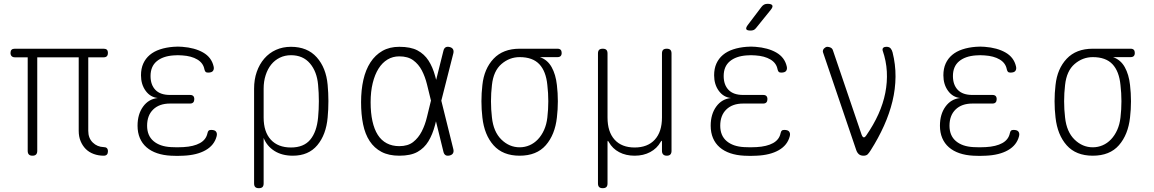

<svg xmlns="http://www.w3.org/2000/svg" viewBox="-20 -805 6040 1005"><path d="M523 10Q495 10 470.5 1Q446 -8 429 -25Q412 -42 402 -66Q392 -90 392 -120V-505H175V-15Q175 -3 169 3.5Q163 10 150 10Q137 10 131 3.5Q125 -3 125 -15V-505H58Q47 -505 41 -511Q35 -517 35 -528Q35 -539 40.5 -544.5Q46 -550 57 -550H523Q534 -550 539.5 -544.5Q545 -539 545 -528Q545 -517 539.5 -511Q534 -505 523 -505H442V-120Q442 -82 465.5 -59Q489 -36 523 -35Q534 -35 539.5 -29.5Q545 -24 545 -13Q545 -2 539.5 4Q534 10 523 10Z M1098 -458Q1100 -450 1099 -444Q1098 -438 1094.5 -433.5Q1091 -429 1084.5 -427Q1078 -425 1069 -425Q1065 -425 1061.5 -426Q1058 -427 1056 -429Q1054 -431 1052.5 -434.5Q1051 -438 1050 -442Q1044 -475 1013 -493.5Q982 -512 934 -515Q923 -516 911 -516Q899 -516 888 -515Q832 -511 800 -484Q768 -457 768 -407Q768 -361 793.5 -334.5Q819 -308 870 -308H975Q986 -308 991.5 -302.5Q997 -297 997 -286Q997 -275 991.5 -269Q986 -263 975 -263H870Q814 -263 782 -232Q750 -201 750 -147Q750 -95 783.5 -66.5Q817 -38 875 -35Q891 -34 907.5 -34Q924 -34 940 -35Q994 -38 1026.5 -56Q1059 -74 1066 -108Q1067 -113 1068.5 -116Q1070 -119 1072 -121Q1074 -123 1077.5 -124Q1081 -125 1085 -125Q1094 -125 1100.5 -123Q1107 -121 1110.5 -116.5Q1114 -112 1115 -106Q1116 -100 1114 -92Q1102 -45 1056.5 -19Q1011 7 940 10Q924 11 907.5 11Q891 11 875 10Q835 8 802.5 -3Q770 -14 747 -34Q724 -54 712 -82.5Q700 -111 700 -147Q700 -207 729 -247Q758 -287 806 -292Q767 -296 742.5 -329.5Q718 -363 718 -411Q718 -446 730 -472.5Q742 -499 764 -517.5Q786 -536 817.5 -546.5Q849 -557 888 -560Q899 -561 911 -561Q923 -561 934 -560Q1000 -555 1043.5 -530Q1087 -505 1098 -458Z M1335 180Q1322 180 1316 174Q1310 168 1310 155V-341Q1310 -389 1324 -429Q1338 -469 1363.5 -498.5Q1389 -528 1424.5 -544Q1460 -560 1503 -560Q1589 -560 1638 -505Q1687 -450 1695 -361Q1699 -319 1699 -275.5Q1699 -232 1695 -190Q1687 -100 1641 -45Q1595 10 1513 10Q1456 10 1416.5 -15Q1377 -40 1360 -83V155Q1360 168 1354 174Q1348 180 1335 180ZM1503 -33Q1570 -33 1604 -74Q1638 -115 1645 -190Q1649 -232 1649 -275.5Q1649 -319 1645 -361Q1639 -430 1602.5 -473Q1566 -516 1503 -516Q1471 -516 1444.5 -503Q1418 -490 1399.5 -467Q1381 -444 1370.5 -411.5Q1360 -379 1360 -341V-190Q1360 -115 1397.5 -74Q1435 -33 1503 -33Z M2353 -24Q2356 -11 2351 -2.5Q2346 6 2333 9Q2320 12 2312 7Q2304 2 2301 -11L2262 -170Q2260 -160 2257 -150Q2244 -101 2222.5 -65.5Q2201 -30 2165.5 -10Q2130 10 2070 10Q2015 10 1977 -10Q1939 -30 1915 -66.5Q1891 -103 1880.5 -154.5Q1870 -206 1870 -270Q1870 -334 1882 -387Q1894 -440 1919 -478.5Q1944 -517 1981.5 -538.5Q2019 -560 2070 -560Q2130 -560 2165.5 -541Q2201 -522 2223 -488Q2245 -454 2258 -406Q2261 -397 2263 -387L2301 -539Q2304 -552 2312 -557Q2320 -562 2333 -559Q2346 -556 2351 -547.5Q2356 -539 2353 -526L2290 -278ZM2236 -278 2235 -282Q2225 -323 2215 -363.5Q2205 -404 2188 -436.5Q2171 -469 2143 -489.5Q2115 -510 2070 -510Q2036 -510 2008.5 -493.5Q1981 -477 1961.5 -446Q1942 -415 1931 -370.5Q1920 -326 1920 -270Q1920 -214 1929.5 -171Q1939 -128 1957.5 -99Q1976 -70 2004.5 -55Q2033 -40 2070 -40Q2115 -40 2142.5 -61.5Q2170 -83 2187.5 -117Q2205 -151 2215 -193Q2225 -235 2235 -275Z M2898 -506H2806Q2846 -492 2867.5 -453.5Q2889 -415 2895 -360Q2900 -318 2900 -275Q2900 -232 2895 -190Q2885 -100 2837 -45Q2789 10 2700 10Q2612 10 2563.5 -44.5Q2515 -99 2505 -190Q2500 -232 2500 -275Q2500 -318 2505 -360Q2514 -445 2563.5 -497.5Q2613 -550 2700 -550H2898Q2909 -550 2914.5 -544.5Q2920 -539 2920 -528Q2920 -517 2914.5 -511.5Q2909 -506 2898 -506ZM2700 -34Q2727 -34 2751.5 -44.5Q2776 -55 2795.5 -75.5Q2815 -96 2828 -125Q2841 -154 2845 -190Q2850 -232 2850 -275Q2850 -318 2845 -360Q2838 -432 2803 -469Q2768 -506 2700 -506Q2647 -506 2605 -470Q2563 -434 2555 -360Q2550 -318 2550 -275Q2550 -232 2555 -190Q2563 -115 2604.5 -74.5Q2646 -34 2700 -34Z M3135 180Q3122 180 3116 174Q3110 168 3110 155V-525Q3110 -538 3116 -544Q3122 -550 3135 -550Q3148 -550 3154 -544Q3160 -538 3160 -525V-190Q3160 -115 3197 -74Q3234 -33 3302 -33Q3370 -33 3407.5 -74Q3445 -115 3445 -190V-525Q3445 -538 3451 -544Q3457 -550 3470 -550Q3483 -550 3489 -544Q3495 -538 3495 -525V-15Q3495 -3 3489 3.5Q3483 10 3470 10Q3458 10 3451.5 3.5Q3445 -3 3445 -15V-60Q3445 -68 3443.5 -68.5Q3442 -69 3438 -62Q3419 -28 3383.5 -9Q3348 10 3302 10Q3256 10 3221 -8.5Q3186 -27 3167 -61Q3163 -68 3161.5 -68Q3160 -68 3160 -60V155Q3160 168 3154 174Q3148 180 3135 180Z M4098 -458Q4100 -450 4099 -444Q4098 -438 4094.5 -433.5Q4091 -429 4084.5 -427Q4078 -425 4069 -425Q4065 -425 4061.5 -426Q4058 -427 4056 -429Q4054 -431 4052.5 -434.5Q4051 -438 4050 -442Q4044 -475 4013 -493.5Q3982 -512 3934 -515Q3923 -516 3911 -516Q3899 -516 3888 -515Q3832 -511 3800 -484Q3768 -457 3768 -407Q3768 -361 3793.5 -334.5Q3819 -308 3870 -308H3975Q3986 -308 3991.5 -302.5Q3997 -297 3997 -286Q3997 -275 3991.5 -269Q3986 -263 3975 -263H3870Q3814 -263 3782 -232Q3750 -201 3750 -147Q3750 -95 3783.5 -66.5Q3817 -38 3875 -35Q3891 -34 3907.5 -34Q3924 -34 3940 -35Q3994 -38 4026.5 -56Q4059 -74 4066 -108Q4067 -113 4068.5 -116Q4070 -119 4072 -121Q4074 -123 4077.5 -124Q4081 -125 4085 -125Q4094 -125 4100.5 -123Q4107 -121 4110.5 -116.5Q4114 -112 4115 -106Q4116 -100 4114 -92Q4102 -45 4056.5 -19Q4011 7 3940 10Q3924 11 3907.5 11Q3891 11 3875 10Q3835 8 3802.5 -3Q3770 -14 3747 -34Q3724 -54 3712 -82.5Q3700 -111 3700 -147Q3700 -207 3729 -247Q3758 -287 3806 -292Q3767 -296 3742.5 -329.5Q3718 -363 3718 -411Q3718 -446 3730 -472.5Q3742 -499 3764 -517.5Q3786 -536 3817.5 -546.5Q3849 -557 3888 -560Q3899 -561 3911 -561Q3923 -561 3934 -560Q4000 -555 4043.5 -530Q4087 -505 4098 -458ZM3938 -659Q3932 -651 3925 -648Q3918 -645 3909 -645Q3890 -645 3886.5 -652Q3883 -659 3894 -674L3966 -769Q3972 -777 3979.5 -781Q3987 -785 3998 -785Q4018 -785 4022.5 -777Q4027 -769 4014 -753Z M4462 -19 4288 -531Q4286 -537 4288 -542.5Q4290 -548 4293.5 -551.5Q4297 -555 4301.5 -557.5Q4306 -560 4310 -560Q4320 -560 4328.5 -555.5Q4337 -551 4340 -541L4490 -100Q4495 -87 4501 -86Q4507 -85 4515 -97Q4553 -152 4578 -207.5Q4603 -263 4614 -319Q4625 -375 4622 -430.5Q4619 -486 4600 -541Q4599 -546 4600 -549.5Q4601 -553 4604 -555.5Q4607 -558 4611 -559Q4615 -560 4620 -560Q4635 -560 4642 -551.5Q4649 -543 4652 -531Q4668 -468 4667.5 -403.5Q4667 -339 4651.5 -275Q4636 -211 4607 -146.5Q4578 -82 4538 -19Q4530 -6 4522.5 2Q4515 10 4500 10Q4485 10 4476 2.5Q4467 -5 4462 -19Z M5298 -458Q5300 -450 5299 -444Q5298 -438 5294.5 -433.5Q5291 -429 5284.5 -427Q5278 -425 5269 -425Q5265 -425 5261.5 -426Q5258 -427 5256 -429Q5254 -431 5252.5 -434.5Q5251 -438 5250 -442Q5244 -475 5213 -493.5Q5182 -512 5134 -515Q5123 -516 5111 -516Q5099 -516 5088 -515Q5032 -511 5000 -484Q4968 -457 4968 -407Q4968 -361 4993.5 -334.5Q5019 -308 5070 -308H5175Q5186 -308 5191.5 -302.5Q5197 -297 5197 -286Q5197 -275 5191.5 -269Q5186 -263 5175 -263H5070Q5014 -263 4982 -232Q4950 -201 4950 -147Q4950 -95 4983.5 -66.5Q5017 -38 5075 -35Q5091 -34 5107.5 -34Q5124 -34 5140 -35Q5194 -38 5226.5 -56Q5259 -74 5266 -108Q5267 -113 5268.5 -116Q5270 -119 5272 -121Q5274 -123 5277.5 -124Q5281 -125 5285 -125Q5294 -125 5300.5 -123Q5307 -121 5310.5 -116.5Q5314 -112 5315 -106Q5316 -100 5314 -92Q5302 -45 5256.5 -19Q5211 7 5140 10Q5124 11 5107.5 11Q5091 11 5075 10Q5035 8 5002.5 -3Q4970 -14 4947 -34Q4924 -54 4912 -82.5Q4900 -111 4900 -147Q4900 -207 4929 -247Q4958 -287 5006 -292Q4967 -296 4942.5 -329.5Q4918 -363 4918 -411Q4918 -446 4930 -472.5Q4942 -499 4964 -517.5Q4986 -536 5017.5 -546.5Q5049 -557 5088 -560Q5099 -561 5111 -561Q5123 -561 5134 -560Q5200 -555 5243.5 -530Q5287 -505 5298 -458Z M5898 -506H5806Q5846 -492 5867.5 -453.5Q5889 -415 5895 -360Q5900 -318 5900 -275Q5900 -232 5895 -190Q5885 -100 5837 -45Q5789 10 5700 10Q5612 10 5563.5 -44.5Q5515 -99 5505 -190Q5500 -232 5500 -275Q5500 -318 5505 -360Q5514 -445 5563.5 -497.5Q5613 -550 5700 -550H5898Q5909 -550 5914.5 -544.5Q5920 -539 5920 -528Q5920 -517 5914.5 -511.5Q5909 -506 5898 -506ZM5700 -34Q5727 -34 5751.5 -44.5Q5776 -55 5795.5 -75.5Q5815 -96 5828 -125Q5841 -154 5845 -190Q5850 -232 5850 -275Q5850 -318 5845 -360Q5838 -432 5803 -469Q5768 -506 5700 -506Q5647 -506 5605 -470Q5563 -434 5555 -360Q5550 -318 5550 -275Q5550 -232 5555 -190Q5563 -115 5604.5 -74.5Q5646 -34 5700 -34Z"/></svg>

Font: Maple Mono NL Thin
Style: Regular
Weight: 250
Monospace: yes
Designer: subframe7536
Version: Version 7.000